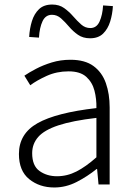

<svg xmlns="http://www.w3.org/2000/svg" viewBox="-20 -809 587 842"><path d="M217.8 13.2Q153.3 13.2 108.2 -23.2Q63 -59.6 63 -133.8Q63 -222.7 144.8 -268.8Q226.6 -314.9 402.8 -335Q403.8 -374.5 394.3 -411.4Q384.8 -448.2 358.2 -472.2Q331.5 -496.1 280.8 -496.1Q228.5 -496.1 184.6 -476.1Q140.6 -456.1 112.8 -435.1L86.9 -477.1Q107.4 -491.2 138.2 -507.3Q168.9 -523.4 207.3 -535.2Q245.6 -546.9 289.1 -546.9Q352.5 -546.9 390.1 -519.3Q427.7 -491.7 444.3 -444.3Q460.9 -397 460.9 -337.9V0H412.1L405.8 -67.9H403.8Q363.3 -35.2 316.2 -11Q269 13.2 217.8 13.2ZM230 -36.1Q274.4 -36.1 315.2 -56.9Q356 -77.6 402.8 -119.1V-292Q297.9 -279.8 236.1 -259.3Q174.3 -238.8 147.7 -208.5Q121.1 -178.2 121.1 -137.2Q121.1 -82 153.3 -59.1Q185.5 -36.1 230 -36.1ZM375 -641.1Q343.8 -641.1 321.8 -656.5Q299.8 -671.9 282.5 -692.4Q265.1 -712.9 247.6 -728.5Q230 -744.1 208 -744.1Q179.7 -744.1 166.5 -715.8Q153.3 -687.5 150.9 -644L107.9 -647Q109.9 -683.6 119.9 -716.1Q129.9 -748.5 151.1 -768.8Q172.4 -789.1 209 -789.1Q239.7 -789.1 261.5 -773.4Q283.2 -757.8 300.8 -737.5Q318.4 -717.3 335.9 -701.7Q353.5 -686 376 -686Q403.8 -686 416.7 -714.8Q429.7 -743.7 432.1 -785.2L475.1 -782.2Q473.1 -746.6 463.1 -714.4Q453.1 -682.1 432.1 -661.6Q411.1 -641.1 375 -641.1Z"/></svg>

Font: Source Han Sans CN Light
Style: Regular
Weight: 300
Designer: Ryoko NISHIZUKA  (kana, bopomofo & ideographs); Paul D. Hunt (Latin, Greek & Cyrillic); Sandoll Communications , Soo-you
Foundry: Adobe
Version: Version 2.000;hotconv 1.0.107;makeotfexe 2.5.65593